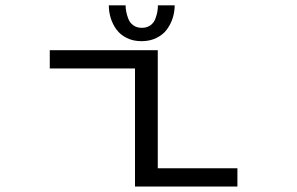

<svg xmlns="http://www.w3.org/2000/svg" viewBox="-20 -684 1090 704"><path d="M620.5 -664.5Q620.5 -640.5 613.2 -617.8Q606 -595 591.8 -575.8Q577.5 -556.5 553.5 -544.8Q529.5 -533 499 -533Q468.5 -533 444.8 -544.8Q421 -556.5 407 -575.8Q393 -595 386 -617.8Q379 -640.5 379 -664.5H440.5Q440.5 -653.5 442.8 -641.5Q445 -629.5 450.5 -615Q456 -600.5 468.8 -591.2Q481.5 -582 500 -582Q518.5 -582 531.2 -591Q544 -600 549.5 -614.8Q555 -629.5 557 -641.2Q559 -653 559 -664.5ZM558.5 -67H850.5V0H475V-433H162.5V-500H558.5Z"/></svg>

Font: League Mono Extended Light
Style: Regular
Weight: 300
Width: 9
Designer: Tyler Finck
Foundry: The League of Moveable Type / Tyler Finck
Version: Version 2.210